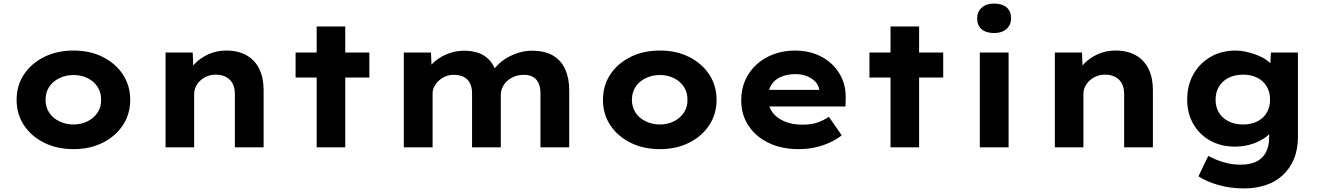

<svg xmlns="http://www.w3.org/2000/svg" viewBox="-20 -825 7406 1075"><path d="M392 10Q299 10 227 -26Q155 -62 114 -124Q73 -186 73 -266Q73 -346 114 -408Q155 -470 227 -506Q299 -542 392 -542Q484 -542 555.5 -506Q627 -470 668 -408Q709 -346 709 -266Q709 -186 668 -124Q627 -62 555.5 -26Q484 10 392 10ZM392 -128Q435 -128 470.5 -146Q506 -164 526.5 -195Q547 -226 546 -266Q547 -306 526.5 -338Q506 -370 470.5 -387.5Q435 -405 392 -405Q348 -405 311.5 -387Q275 -369 255 -338Q235 -307 235 -266Q235 -226 255 -195Q275 -164 311.5 -146Q348 -128 392 -128Z M907 0V-531H1059L1064 -407L1026 -396Q1039 -435 1070.5 -468Q1102 -501 1147.5 -521.5Q1193 -542 1246 -542Q1314 -542 1361 -515Q1408 -488 1432 -438.5Q1456 -389 1456 -321V0H1295V-298Q1295 -333 1282.5 -357Q1270 -381 1245.5 -394Q1221 -407 1189 -407Q1161 -407 1138.5 -397.5Q1116 -388 1100 -372.5Q1084 -357 1075.5 -338Q1067 -319 1067 -299V0H988Q955 0 935 0Q915 0 907 0Z M1753 0V-677H1913V0ZM1635 -391V-531H2048V-391Z M2241 0V-531H2393L2398 -419L2369 -426Q2382 -450 2403.5 -471Q2425 -492 2452.5 -507.5Q2480 -523 2512 -532Q2544 -541 2581 -541Q2624 -541 2660.5 -528Q2697 -515 2723 -485.5Q2749 -456 2763 -407L2730 -411L2738 -427Q2754 -450 2776.5 -470.5Q2799 -491 2828 -506.5Q2857 -522 2890 -531.5Q2923 -541 2958 -541Q3031 -541 3077 -513.5Q3123 -486 3145 -436Q3167 -386 3167 -320V0H3006V-303Q3006 -335 2996 -358Q2986 -381 2965.5 -393.5Q2945 -406 2913 -406Q2885 -406 2861.5 -397Q2838 -388 2820.5 -372.5Q2803 -357 2793.5 -336.5Q2784 -316 2784 -292V0H2623V-304Q2623 -335 2612 -358Q2601 -381 2578 -393.5Q2555 -406 2521 -406Q2494 -406 2472.5 -396.5Q2451 -387 2435 -371.5Q2419 -356 2410.5 -338Q2402 -320 2402 -301V0Z M3675 10Q3582 10 3510 -26Q3438 -62 3397 -124Q3356 -186 3356 -266Q3356 -346 3397 -408Q3438 -470 3510 -506Q3582 -542 3675 -542Q3767 -542 3838.5 -506Q3910 -470 3951 -408Q3992 -346 3992 -266Q3992 -186 3951 -124Q3910 -62 3838.5 -26Q3767 10 3675 10ZM3675 -128Q3718 -128 3753.5 -146Q3789 -164 3809.5 -195Q3830 -226 3829 -266Q3830 -306 3809.5 -338Q3789 -370 3753.5 -387.5Q3718 -405 3675 -405Q3631 -405 3594.5 -387Q3558 -369 3538 -338Q3518 -307 3518 -266Q3518 -226 3538 -195Q3558 -164 3594.5 -146Q3631 -128 3675 -128Z M4452 10Q4355 10 4282.5 -25.5Q4210 -61 4170 -122.5Q4130 -184 4130 -263Q4130 -326 4153 -377Q4176 -428 4217 -465Q4258 -502 4313 -522Q4368 -542 4432 -542Q4494 -542 4546 -522.5Q4598 -503 4636.5 -467Q4675 -431 4696 -382Q4717 -333 4715 -274L4714 -229H4235L4212 -322H4584L4567 -302V-322Q4564 -347 4545.5 -367Q4527 -387 4498 -398.5Q4469 -410 4434 -410Q4389 -410 4354 -395.5Q4319 -381 4299.5 -351Q4280 -321 4280 -275Q4280 -231 4303.5 -198Q4327 -165 4370.5 -146Q4414 -127 4473 -127Q4524 -127 4558.5 -139.5Q4593 -152 4621 -171L4693 -67Q4660 -42 4620.5 -24.5Q4581 -7 4538.5 1.5Q4496 10 4452 10Z M4966 0V-677H5126V0ZM4848 -391V-531H5261V-391Z M5466 0V-531H5627V0ZM5546 -640Q5501 -640 5476 -661.5Q5451 -683 5451 -723Q5451 -759 5476.5 -782Q5502 -805 5546 -805Q5591 -805 5616 -783.5Q5641 -762 5641 -723Q5641 -686 5615.5 -663Q5590 -640 5546 -640Z M5886 0V-531H6038L6043 -407L6005 -396Q6018 -435 6049.5 -468Q6081 -501 6126.5 -521.5Q6172 -542 6225 -542Q6293 -542 6340 -515Q6387 -488 6411 -438.5Q6435 -389 6435 -321V0H6274V-298Q6274 -333 6261.5 -357Q6249 -381 6224.5 -394Q6200 -407 6168 -407Q6140 -407 6117.5 -397.5Q6095 -388 6079 -372.5Q6063 -357 6054.5 -338Q6046 -319 6046 -299V0H5967Q5934 0 5914 0Q5894 0 5886 0Z M6947 230Q6868 230 6800.5 210.5Q6733 191 6690 162L6745 48Q6767 60 6794.5 71Q6822 82 6855 89.5Q6888 97 6927 97Q6978 97 7013.5 80Q7049 63 7067.5 28.5Q7086 -6 7086 -56V-129L7117 -124Q7109 -92 7077 -65Q7045 -38 6997 -21Q6949 -4 6895 -4Q6816 -4 6756 -37.5Q6696 -71 6661.5 -130.5Q6627 -190 6627 -268Q6627 -348 6662 -409.5Q6697 -471 6758 -506.5Q6819 -542 6899 -542Q6926 -542 6955.5 -535.5Q6985 -529 7013.5 -518.5Q7042 -508 7065.5 -492.5Q7089 -477 7104.5 -458.5Q7120 -440 7122 -419L7089 -411L7096 -531H7247V-59Q7247 12 7224.5 65.5Q7202 119 7162 156Q7122 193 7066.5 211.5Q7011 230 6947 230ZM6941 -128Q6986 -128 7020 -145.5Q7054 -163 7072.5 -194Q7091 -225 7091 -267Q7091 -309 7072.5 -340.5Q7054 -372 7020 -389.5Q6986 -407 6941 -407Q6894 -407 6859 -389.5Q6824 -372 6805 -340.5Q6786 -309 6786 -267Q6786 -225 6805 -194Q6824 -163 6859 -145.5Q6894 -128 6941 -128Z"/></svg>

Font: Lexend Exa
Style: Bold
Weight: 700
Designer: Bonnie Shaver-Troup, Thomas Jockin
Foundry: Lexend
Version: Version 1.007